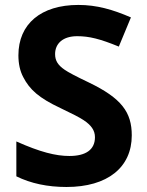

<svg xmlns="http://www.w3.org/2000/svg" viewBox="-20 -744 591 774"><path d="M511.2 -198.2C511.2 -291.5 470.2 -348.1 336.9 -412.1C286.6 -436 254.4 -453.1 241.2 -462.4C213.9 -481 202.1 -499 202.1 -525.9C202.1 -568.8 233.9 -598.1 291 -598.1C339.4 -598.1 382.8 -587.4 459 -556.2L507.8 -673.8C434.1 -705.6 370.1 -724.1 295.9 -724.1C145 -724.1 54.2 -647.5 54.2 -521C54.2 -487.3 60.5 -458 73.7 -433.1C99.6 -382.8 136.7 -349.1 224.1 -308.1C270.5 -286.1 301.8 -270 316.9 -259.8C347.2 -239.7 362.8 -218.8 362.8 -190.9C362.8 -140.6 326.2 -115.2 259.8 -115.2C204.6 -115.2 142.1 -130.9 45.9 -173.8V-33.2C104.5 -4.4 171.9 9.8 248 9.8C413.6 9.8 511.2 -69.3 511.2 -198.2Z"/></svg>

Font: Open Sans bold
Style: Bold
Weight: 700
Foundry: Ascender Corporation
Version: Version 1.100;PS 001.100;hotconv 1.0.88;makeotf.lib2.5.64775